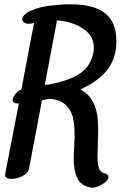

<svg xmlns="http://www.w3.org/2000/svg" viewBox="-20 -857 563 896"><path d="M355 -440Q417 -407 432 -330Q438 -299 438 -250Q438 -221 436 -163L435 -125Q435 -57 463 -50Q486 -45 486 -31Q486 -15 459 2Q432 19 409 19Q404 19 401 18Q356 8 340 -27Q324 -62 324 -116Q324 -135 326 -169Q328 -201 328 -213Q329 -262 322.5 -298.5Q316 -335 293 -361Q264 -393 210 -396Q201 -394 176 -389L115 -68Q111 -49 84.5 -35.5Q58 -22 32 -22Q18 -22 10 -28Q2 -34 4 -45Q42 -243 68 -374Q39 -373 39 -391Q39 -402 51.5 -417.5Q64 -433 80 -440L129 -700Q133 -716 139 -750Q126 -746 114 -746Q100 -746 92 -752Q84 -758 84 -767Q84 -777 94.5 -788Q105 -799 124 -807Q163 -825 217 -831Q268 -837 309 -837Q419 -837 471 -795Q523 -753 523 -667Q523 -648 522 -638Q511 -509 355 -440ZM418 -634Q418 -691 367 -724Q316 -757 246 -762L189 -461Q196 -461 210 -463Q289 -477 342 -507Q395 -537 412 -596Q418 -617 418 -634Z"/></svg>

Font: Sedgwick Ave
Style: Regular
Weight: 400
Designer: Kevin Burke, Pedro Vergani
Foundry: Google, Inc.
Version: Version 1.000